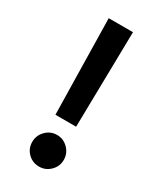

<svg xmlns="http://www.w3.org/2000/svg" viewBox="-179 -753 677 814"><g transform="rotate(30 159.0 -346.5)"><path d="M82.1 -77.6Q82.1 -109.3 104.8 -132.2Q127.5 -155.2 159.2 -155.2Q190.9 -155.2 213.6 -132.2Q236.3 -109.3 236.3 -77.6Q236.3 -45.8 213.6 -23.2Q190.9 -0.5 159.2 -0.5Q127 -0.5 104.5 -22.7Q82.1 -44.8 82.1 -77.6ZM100.8 -693.2H219.6L211.1 -225.7H109.8Z"/></g></svg>

Font: Vazir FD Medium
Style: Regular
Weight: 500
Foundry: DejaVu fonts team - Redesigned by Saber Rastikerdar
Version: Version 21.10;October 20, 2019;FontCreator 12.0.0.2547 64-bi